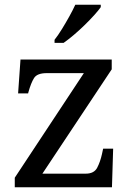

<svg xmlns="http://www.w3.org/2000/svg" viewBox="-20 -786 551 806"><path d="M42 0V-40L332 -479H176Q136 -479 123 -458.5Q110 -438 99 -398L98 -394H56L66 -536H449V-495L158 -57H340Q375 -57 388 -82Q401 -107 408 -139L413 -162H455L450 0ZM209 -619Q224 -638 240 -664Q256 -690 271 -717Q286 -744 296 -766H403V-756Q394 -743 376 -723Q358 -703 335.5 -681Q313 -659 290 -639.5Q267 -620 247 -606H209Z"/></svg>

Font: Noto Serif Ethiopic
Style: Regular
Weight: 400
Designer: Monotype Design Team
Foundry: Monotype Imaging Inc.
Version: Version 2.102